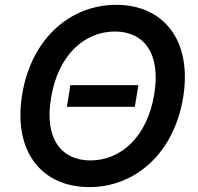

<svg xmlns="http://www.w3.org/2000/svg" viewBox="-20 -757 812 787"><path d="M547.2 -408H268.5L254.3 -319.2H532.7ZM71 -370.7C32 -133.5 152.7 9.9 346.2 9.9C532 9.9 691.8 -125.7 730.5 -355.8C769.5 -593.4 648.8 -737.2 456.7 -737.2C269.2 -737.2 109.4 -600.9 71 -370.7ZM189.3 -355.8C217.7 -530.5 325.3 -627.8 451.3 -627.8C569.6 -627.8 639.9 -538.4 612.2 -370.7C583.5 -196 475.9 -99.4 350.5 -99.4C232.6 -99.4 160.5 -187.5 189.3 -355.8Z"/></svg>

Font: Magic Ui Pro Semi Bold
Style: Italic
Weight: 600
Italic angle: -9.39999°
Designer: Stefan Endress, Andreas Faust
Version: Version 1.000;FEAKit 1.0